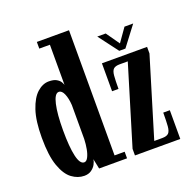

<svg xmlns="http://www.w3.org/2000/svg" viewBox="-133 -883 1029 1027"><g transform="rotate(-20 382.0 -370.0)"><path d="M177 10Q140 10 106.8 -14.5Q73.5 -39 52.5 -97.8Q31.5 -156.5 31.5 -259Q31.5 -354.5 51.5 -414.2Q71.5 -474 103 -502Q134.5 -530 169 -530Q197 -530 212.5 -521Q228 -512 234.5 -500.8Q241 -489.5 242.5 -483.5V-712H182V-750H365V-37.5H422.5V0H263.5L251.5 -57.5Q250.5 -44 241.8 -28.2Q233 -12.5 216.8 -1.2Q200.5 10 177 10ZM200.5 -58Q213 -58 222.2 -75.2Q231.5 -92.5 236.5 -119.5Q241.5 -146.5 242.5 -175.5V-369Q240 -407.5 229 -433.2Q218 -459 200.5 -459Q177 -459 164.5 -404.5Q152 -350 152 -257.5Q152 -163 164 -110.5Q176 -58 200.5 -58ZM467.5 0V-37.5L603.5 -486H557.5Q532.5 -486 521.8 -475.8Q511 -465.5 508.8 -439Q506.5 -412.5 506.5 -364.5H470V-523.5H727V-486L591 -37.5H636.5Q662 -37.5 672.8 -48.2Q683.5 -59 685.8 -86.5Q688 -114 688 -163.5H725.5V0ZM580 -554.5 495.5 -666.5H543.5L597 -590.5L650.5 -666.5H700L615 -554.5Z"/></g></svg>

Font: Imbue 10pt
Style: Bold
Weight: 700
Designer: Tyler Finck
Foundry: Etcetera Type Company
Version: Version 1.102; ttfautohint (v1.8.3)